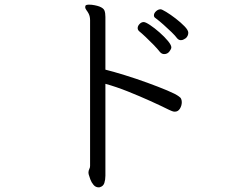

<svg xmlns="http://www.w3.org/2000/svg" viewBox="-20 -746 1040 827"><path d="M368 -659Q368 -675 362 -687Q358 -695 352.5 -702Q347 -709 347 -716Q347 -719 348 -721Q350 -726 364 -726Q375 -726 387.5 -723.5Q400 -721 408 -718Q426 -711 430 -700.5Q434 -690 434 -673V-446Q470 -437 518.5 -422Q567 -407 615 -389.5Q663 -372 700 -356.5Q737 -341 750 -331Q758 -326 760.5 -319.5Q763 -313 763 -306Q763 -291 755 -278Q747 -265 733 -265Q726 -265 719.5 -268Q713 -271 708 -273Q674 -290 627.5 -311Q581 -332 531 -352Q481 -372 434 -385V11Q434 28 429.5 42Q425 56 411 60Q409 61 405 61Q392 61 383 50.5Q374 40 369 26.5Q364 13 362 5Q361 2 361 -2Q361 -11 364.5 -17.5Q368 -24 368 -31ZM781 -582Q778 -580 772 -576.5Q766 -573 759 -573Q750 -573 743 -581Q735 -592 719 -607.5Q703 -623 684.5 -639.5Q666 -656 650 -668Q643 -672 643 -680Q643 -689 652 -697.5Q661 -706 672 -706Q677 -706 696 -694.5Q715 -683 737 -666Q759 -649 775 -632.5Q791 -616 791 -605Q791 -592 781 -582ZM718 -542Q718 -535 709.5 -524Q701 -513 687 -513Q677 -513 669 -522Q659 -535 641.5 -553Q624 -571 607 -587Q590 -603 580 -611Q573 -617 573 -625Q573 -634 581 -642.5Q589 -651 599 -651Q607 -651 626.5 -638Q646 -625 667 -606.5Q688 -588 703 -570Q718 -552 718 -542Z"/></svg>

Font: Moon Stars Kai T HW
Style: Regular
Weight: 400
Designer: GuiWonder
Version: Version 1.101